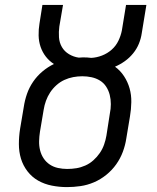

<svg xmlns="http://www.w3.org/2000/svg" viewBox="-20 -755 640 783"><path d="M253 8Q222 8 191.5 2Q161 -4 135.5 -18.5Q110 -33 92 -56.5Q74 -80 65.5 -108Q57 -136 57 -167.5Q57 -199 62 -230L77 -319Q81 -346 90 -372Q99 -398 115 -421.5Q131 -445 153 -463.5Q175 -482 200 -494Q181 -506 167 -524Q153 -542 145.5 -564Q138 -586 137.5 -610.5Q137 -635 141 -659L153 -735H237L222 -647Q219 -625 220.5 -603Q222 -581 232.5 -563Q243 -545 261.5 -534Q280 -523 301 -520Q306 -520 310.5 -520.5Q315 -521 319 -521Q328 -521 336 -520.5Q344 -520 352 -519Q374 -520 396 -528.5Q418 -537 435.5 -552.5Q453 -568 463 -589Q473 -610 477 -631L494 -735H577L558 -619Q555 -598 546.5 -577Q538 -556 523 -537.5Q508 -519 489 -505.5Q470 -492 449 -483Q471 -467 486 -444Q501 -421 508.5 -394.5Q516 -368 515.5 -338.5Q515 -309 510 -280L495 -190Q491 -163 481 -136Q471 -109 454 -85Q437 -61 413.5 -42Q390 -23 363 -11.5Q336 0 308 4Q280 8 253 8ZM254 -66Q273 -66 291.5 -69Q310 -72 328 -80Q346 -88 361 -101.5Q376 -115 387 -131Q398 -147 404.5 -165.5Q411 -184 414 -202L428 -292Q432 -311 432 -330.5Q432 -350 427.5 -368Q423 -386 413 -401.5Q403 -417 387.5 -426.5Q372 -436 353.5 -440Q335 -444 316 -444Q297 -444 278.5 -440.5Q260 -437 242.5 -429Q225 -421 210 -407.5Q195 -394 184.5 -378Q174 -362 167.5 -344Q161 -326 158 -307L143 -218Q140 -199 139.5 -179.5Q139 -160 143.5 -142Q148 -124 158 -109Q168 -94 183 -84Q198 -74 216.5 -70Q235 -66 254 -66Z"/></svg>

Font: Iosevka Curly Extended Oblique
Style: Regular
Weight: 400
Width: 7
Italic angle: -9°
Monospace: yes
Designer: Belleve Invis
Foundry: Belleve Invis
Version: Version 11.1.0; ttfautohint (v1.8.3)